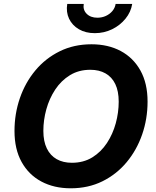

<svg xmlns="http://www.w3.org/2000/svg" viewBox="-20 -967 811 996"><path d="M346.8 9.8Q260.4 9.8 194.6 -25.3Q128.9 -60.3 92.1 -126.7Q55.2 -193.2 55.2 -287.7Q55.2 -376.7 83.1 -457.8Q111 -538.8 163.5 -601.7Q216 -664.6 289.7 -700.9Q363.3 -737.3 454.6 -737.3Q540.8 -737.3 606.2 -702.4Q671.6 -667.5 708.6 -601Q745.5 -534.6 745.5 -439.8Q745.5 -350.5 717.5 -269.6Q689.5 -188.7 637.1 -125.7Q584.7 -62.8 511.3 -26.5Q437.9 9.8 346.8 9.8ZM352.9 -122.6Q413.1 -122.6 458.6 -150.5Q504.1 -178.5 534.7 -225Q565.3 -271.6 580.6 -327.7Q595.8 -383.7 595.8 -439.7Q595.8 -494.1 578.1 -530.9Q560.4 -567.6 527.3 -586.3Q494.3 -605 448.6 -605Q388.4 -605 342.8 -576.9Q297.1 -548.8 266.4 -502.3Q235.7 -455.7 220.3 -399.9Q204.9 -344 204.9 -288Q204.9 -233.9 222.9 -197Q240.9 -160.1 274 -141.4Q307.2 -122.6 352.9 -122.6ZM471.8 -795Q424.1 -795 389.4 -815.2Q354.6 -835.5 338.3 -869.9Q322 -904.3 328.8 -946.6H414.4Q409.3 -915.8 429.6 -895.5Q449.9 -875.1 485.4 -875.1Q509 -875.1 529.2 -884.4Q549.4 -893.7 563 -909.8Q576.6 -926 579.8 -946.6H665.8Q659 -904.3 630.8 -869.8Q602.7 -835.3 561.2 -815.1Q519.7 -795 471.8 -795Z"/></svg>

Font: Inter
Style: Italic
Weight: 400
Italic angle: -9.3988°
Designer: Rasmus Andersson
Foundry: rsms
Version: Version 4.001;git-66647c0bb